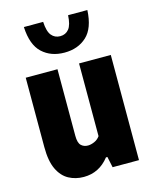

<svg xmlns="http://www.w3.org/2000/svg" viewBox="-120 -877 770 967"><g transform="rotate(-15 265.0 -394.0)"><path d="M196 10Q153 10 118 -9Q83 -28 62.5 -71Q42 -114 42 -186.5V-548.5H207.5V-201Q207.5 -164.5 221.5 -151Q235.5 -137.5 257 -137.5Q272 -137.5 290.2 -145.2Q308.5 -153 320 -169.5V-548.5H485.5V0H348L336 -56.5H328.5Q276.5 10 196 10ZM264.5 -620Q194 -620 148.8 -661.8Q103.5 -703.5 99 -797.5H199.5Q202 -747.5 219.2 -726.5Q236.5 -705.5 264.5 -705.5Q293 -705.5 310 -726.5Q327 -747.5 329.5 -797.5H430Q425.5 -703.5 380.2 -661.8Q335 -620 264.5 -620Z"/></g></svg>

Font: Encode Sans Condensed ExtraBold
Style: Regular
Weight: 800
Width: 3
Designer: Multiple Designers
Foundry: Impallari Type
Version: Version 3.000; ttfautohint (v1.8.3) -l 8 -r 50 -G 200 -x 14 